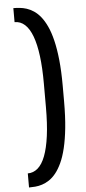

<svg xmlns="http://www.w3.org/2000/svg" viewBox="-68 -994 515 1156"><g transform="rotate(-5 189.5 -416.0)"><path d="M59.1 40.5V125.5C70.8 125.5 83.5 124.9 97.2 123.8C110.8 122.6 124.8 119.8 138.9 115.2C153.1 110.7 167.2 103.8 181.4 94.5C195.6 85.2 209.1 72.5 222.2 56.4C235.2 40.3 247.3 20.2 258.5 -3.9C269.8 -28 279.5 -57.3 287.8 -91.8C296.1 -126.3 302.7 -166.5 307.4 -212.4C312.1 -258.3 314.5 -311.2 314.5 -371.1V-467.3C314.5 -525.9 312.1 -577.8 307.4 -623C302.7 -668.3 296.1 -708 287.8 -742.2C279.5 -776.4 269.8 -805.4 258.5 -829.3C247.3 -853.3 235.2 -873.2 222.2 -889.2C209.1 -905.1 195.6 -917.7 181.4 -927C167.2 -936.3 153.1 -943.2 138.9 -947.8C124.8 -952.3 110.8 -955.2 97.2 -956.5C83.5 -957.8 70.8 -958.5 59.1 -958.5V-874C106.3 -874 142 -841.6 166.3 -776.6C190.5 -711.7 202.6 -616 202.6 -489.7V-347.7C202.6 -280.6 199.4 -222.7 192.9 -174.1C186.4 -125.4 177 -85.1 164.8 -53.2C152.6 -21.3 137.5 2.3 119.6 17.6C101.7 32.9 81.5 40.5 59.1 40.5Z"/></g></svg>

Font: Fjalla One
Style: Regular
Weight: 400
Designer: Irina Smirnova
Foundry: Irina Smirnova
Version: Version 1.001